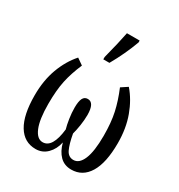

<svg xmlns="http://www.w3.org/2000/svg" viewBox="-188 -923 989 1060"><g transform="rotate(30 307.0 -393.0)"><path d="M42 -245Q42 -340 70 -415.5Q98 -491 146 -545L186 -517Q157 -450 144 -389.5Q131 -329 131 -242Q131 -143 152 -92.5Q173 -42 209 -42Q271 -42 285 -167Q278 -191 272.5 -227Q267 -263 267 -296Q267 -336 276.5 -355Q286 -374 307 -374Q349 -374 349 -296Q349 -264 343.5 -228.5Q338 -193 331 -168Q342 -106 357.5 -74Q373 -42 405 -42Q442 -42 463 -92Q484 -142 484 -242Q484 -325 470.5 -387Q457 -449 428 -518L469 -545Q516 -491 544 -415Q572 -339 572 -245Q572 -120 532.5 -55Q493 10 421 10Q377 10 348.5 -18.5Q320 -47 307 -97Q297 -50 267 -20Q237 10 194 10Q121 10 81.5 -55Q42 -120 42 -245ZM271 -621Q299 -729 312 -796H393V-784Q360 -694 310 -606H271Z"/></g></svg>

Font: Noto Serif Cond
Style: Regular
Weight: 400
Width: 3
Designer: Monotype Design Team
Foundry: Monotype Imaging Inc.
Version: Version 1.001